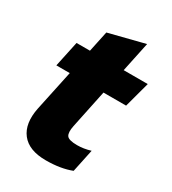

<svg xmlns="http://www.w3.org/2000/svg" viewBox="-157 -700 710 794"><g transform="rotate(30 197.5 -303.0)"><path d="M187 10Q106 10 71 -35Q36 -80 52 -159L93 -352H29L55 -474H119L140 -573L310 -616L280 -474H395L362 -352H254L216 -170Q209 -136 218.5 -122.5Q228 -109 268 -109Q299 -109 332 -119L309 -10Q258 10 187 10Z"/></g></svg>

Font: Kanit SemiBold
Style: Italic
Weight: 600
Italic angle: -12°
Designer: Katatrad Team
Foundry: CadsonDemak
Version: Version 2.000; ttfautohint (v1.8.3)